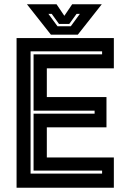

<svg xmlns="http://www.w3.org/2000/svg" viewBox="-20 -878 610 898"><path d="M57.5 0V-700H512.5V-558.5H199V-424H478V-282.5H199V-141.5H512.5V0ZM123 -66H457.5V-80H137V-346.5H422.5V-360.5H137V-624H457.5V-638H123ZM218 -716 106 -858H244.5L281 -804L317.5 -858H456L344 -716ZM249 -755H311L353.5 -813H338L304 -766H256L222 -813H206.5Z"/></svg>

Font: Tourney
Style: Bold
Weight: 700
Designer: Tyler Finck
Foundry: Etcetera Type Co
Version: Version 1.015